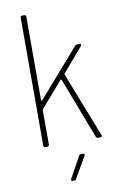

<svg xmlns="http://www.w3.org/2000/svg" viewBox="-98 -754 626 1007"><g transform="rotate(-10 215.0 -250.0)"><path d="M85 -10V-690Q85 -700 95 -700H105Q115 -700 115 -690V-244Q115 -242 117 -241.5Q119 -241 120 -243L340 -495Q345 -501 352 -501H365Q371 -501 372.5 -497.5Q374 -494 370 -489L261 -362Q259 -359 260 -357L395 -12L396 -8Q396 0 387 0H375Q367 0 364 -8L240 -332Q239 -334 237 -334.5Q235 -335 234 -333L117 -198Q115 -194 115 -193V-10Q115 0 105 0H95Q85 0 85 -10ZM199 188 261 76Q264 69 273 69H282Q288 69 290 72.5Q292 76 289 81L224 193Q219 200 212 200H206Q200 200 198 196.5Q196 193 199 188Z"/></g></svg>

Font: Barlow Semi Condensed Thin
Style: Regular
Weight: 250
Width: 4
Designer: Jeremy Tribby
Foundry: Tribby Type
Version: Version 1.408